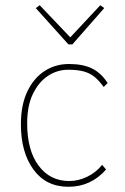

<svg xmlns="http://www.w3.org/2000/svg" viewBox="-20 -704 478 735"><path d="M242 11Q156 11 108 -55Q60 -121 60 -228Q60 -302 84.5 -353.5Q109 -405 150.5 -432Q192 -459 244 -459Q298 -459 333 -441.5Q368 -424 392 -386L377 -371Q361 -393 344.5 -407.5Q328 -422 304 -429.5Q280 -437 241 -437Q199 -437 163.5 -413.5Q128 -390 106 -344.5Q84 -299 84 -232Q84 -128 128 -69.5Q172 -11 245 -11Q280 -11 314 -27.5Q348 -44 371 -73L386 -55Q328 11 242 11ZM132 -684 249 -561 364 -684 379 -673 257 -534H242L117 -673Z"/></svg>

Font: Inconsolata SemiCondensed ExtraLight
Style: Regular
Weight: 200
Width: 4
Monospace: yes
Designer: Raph Levien, Cyreal, Brenton Simpson
Foundry: Raph Levien, Cyreal, Google
Version: Version 3.100; ttfautohint (v1.8.4.7-5d5b)